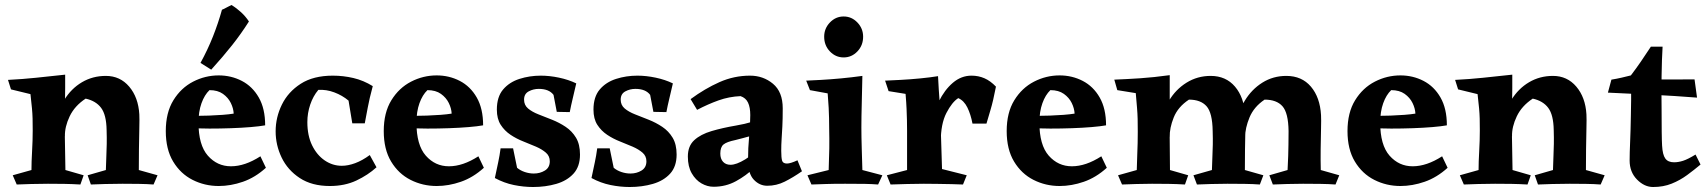

<svg xmlns="http://www.w3.org/2000/svg" viewBox="-20 -739 6831 769"><path d="M404 -435Q461 -435 497.5 -392Q534 -349 538 -281Q539 -263 538 -224.5Q537 -186 536.5 -141Q536 -96 536 -58L611 -37L595 0Q569 -2 536 -2.5Q503 -3 471 -3Q432 -3 401 -2Q370 -1 344 0L331 -37L404 -58Q405 -92 406 -115.5Q407 -139 407.5 -162.5Q408 -186 407 -218Q406 -279 385 -307Q364 -335 323 -344Q279 -315 259 -273Q239 -231 240 -193L203 -237Q210 -294 237.5 -339Q265 -384 308 -409.5Q351 -435 404 -435ZM241 -440Q241 -407 241 -386.5Q241 -366 240.5 -345.5Q240 -325 238 -291L242 -58L315 -37L302 0Q268 -2 238 -2.5Q208 -3 172 -3Q133 -3 104.5 -2Q76 -1 47 0L31 -37L106 -58Q106 -90 108.5 -133.5Q111 -177 111 -216Q111 -245 110.5 -264.5Q110 -284 108 -305.5Q106 -327 102 -362L24 -381L12 -419Q71 -422 123.5 -427.5Q176 -433 241 -440Z M856 -437Q906 -437 948.5 -415Q991 -393 1016.5 -348.5Q1042 -304 1042 -237Q1020 -233 984 -230Q948 -227 905 -225.5Q862 -224 819 -224Q787 -224 764 -225Q741 -226 733 -227V-275Q744 -275 766.5 -275Q789 -275 817 -276Q845 -277 871.5 -279Q898 -281 916 -284Q915 -305 904.5 -326.5Q894 -348 873 -363Q852 -378 819 -378Q799 -359 787 -325.5Q775 -292 775 -248Q775 -158 812.5 -115.5Q850 -73 905 -73Q961 -73 1023 -113L1045 -67Q1002 -28 953 -11Q904 6 856 6Q800 6 751.5 -18.5Q703 -43 673.5 -92Q644 -141 644 -214Q644 -288 674.5 -337.5Q705 -387 753.5 -412Q802 -437 856 -437ZM907 -719Q927 -707 945.5 -690Q964 -673 977 -653Q946 -604 910 -558.5Q874 -513 826 -460L783 -487Q812 -540 833 -593Q854 -646 869 -700Q877 -703 887.5 -709Q898 -715 907 -719Z M1488 -69Q1454 -38 1407.5 -16Q1361 6 1301 6Q1229 6 1180.5 -26Q1132 -58 1108 -108Q1084 -158 1084 -213Q1084 -269 1109 -320Q1134 -371 1184.5 -403.5Q1235 -436 1313 -436Q1355 -436 1395.5 -426.5Q1436 -417 1473 -394Q1459 -342 1453 -308.5Q1447 -275 1441 -245H1391L1376 -336Q1351 -357 1319 -369Q1287 -381 1255 -379Q1234 -354 1222.5 -320Q1211 -286 1211 -250Q1211 -196 1230 -157Q1249 -118 1280.5 -96.5Q1312 -75 1349 -75Q1374 -75 1402.5 -85.5Q1431 -96 1461 -118Z M1729 -437Q1779 -437 1821.5 -415Q1864 -393 1889.5 -348.5Q1915 -304 1915 -237Q1893 -233 1857 -230Q1821 -227 1778 -225.5Q1735 -224 1692 -224Q1660 -224 1637 -225Q1614 -226 1606 -227V-275Q1617 -275 1639.5 -275Q1662 -275 1690 -276Q1718 -277 1744.5 -279Q1771 -281 1789 -284Q1788 -305 1777.5 -326.5Q1767 -348 1746 -363Q1725 -378 1692 -378Q1672 -359 1660 -325.5Q1648 -292 1648 -248Q1648 -158 1685.5 -115.5Q1723 -73 1778 -73Q1834 -73 1896 -113L1918 -67Q1875 -28 1826 -11Q1777 6 1729 6Q1673 6 1624.5 -18.5Q1576 -43 1546.5 -92Q1517 -141 1517 -214Q1517 -288 1547.5 -337.5Q1578 -387 1626.5 -412Q1675 -437 1729 -437Z M1962 -26Q1970 -64 1975.5 -89.5Q1981 -115 1985 -145H2035L2051 -67Q2064 -56 2082 -50Q2100 -44 2118 -44Q2143 -44 2162.5 -56Q2182 -68 2182 -93Q2182 -114 2166.5 -127.5Q2151 -141 2127 -151.5Q2103 -162 2076 -172.5Q2049 -183 2025 -199Q2001 -215 1985.5 -239Q1970 -263 1970 -300Q1970 -351 1995 -380.5Q2020 -410 2060.5 -423Q2101 -436 2146 -436Q2181 -436 2219 -428Q2257 -420 2288 -405Q2280 -370 2273.5 -343Q2267 -316 2262 -290L2210 -291L2197 -359Q2179 -383 2138 -383Q2116 -383 2097.5 -373Q2079 -363 2079 -340Q2079 -318 2095 -304.5Q2111 -291 2136.5 -281Q2162 -271 2191 -259.5Q2220 -248 2245.5 -231Q2271 -214 2287 -187.5Q2303 -161 2303 -120Q2303 -72 2277 -43.5Q2251 -15 2208 -2.5Q2165 10 2115 10Q2077 10 2038 2Q1999 -6 1962 -26Z M2349 -26Q2357 -64 2362.5 -89.5Q2368 -115 2372 -145H2422L2438 -67Q2451 -56 2469 -50Q2487 -44 2505 -44Q2530 -44 2549.5 -56Q2569 -68 2569 -93Q2569 -114 2553.5 -127.5Q2538 -141 2514 -151.5Q2490 -162 2463 -172.5Q2436 -183 2412 -199Q2388 -215 2372.5 -239Q2357 -263 2357 -300Q2357 -351 2382 -380.5Q2407 -410 2447.5 -423Q2488 -436 2533 -436Q2568 -436 2606 -428Q2644 -420 2675 -405Q2667 -370 2660.5 -343Q2654 -316 2649 -290L2597 -291L2584 -359Q2566 -383 2525 -383Q2503 -383 2484.5 -373Q2466 -363 2466 -340Q2466 -318 2482 -304.5Q2498 -291 2523.5 -281Q2549 -271 2578 -259.5Q2607 -248 2632.5 -231Q2658 -214 2674 -187.5Q2690 -161 2690 -120Q2690 -72 2664 -43.5Q2638 -15 2595 -2.5Q2552 10 2502 10Q2464 10 2425 2Q2386 -6 2349 -26Z M2984 -436Q3037 -436 3076 -403.5Q3115 -371 3115 -305Q3115 -262 3113.5 -233Q3112 -204 3110.5 -181.5Q3109 -159 3109 -135Q3109 -107 3112.5 -95.5Q3116 -84 3132 -84Q3146 -84 3174 -97L3192 -53Q3156 -28 3123 -11.5Q3090 5 3053 5Q3022 5 2999 -19.5Q2976 -44 2976 -97Q2976 -146 2980.5 -193.5Q2985 -241 2985 -278Q2985 -309 2976 -328Q2967 -347 2946 -354Q2900 -352 2858 -337Q2816 -322 2772 -299L2746 -342Q2803 -384 2861.5 -410Q2920 -436 2984 -436ZM3055 -279 2995 -196Q2973 -191 2956 -186Q2939 -181 2925 -178Q2891 -171 2878 -160.5Q2865 -150 2865 -124Q2865 -103 2876 -91Q2887 -79 2906 -79Q2929 -79 2964.5 -100.5Q3000 -122 3025 -155L3044 -114Q3028 -94 2998.5 -65Q2969 -36 2928 -13.5Q2887 9 2838 9Q2813 9 2789.5 -4.5Q2766 -18 2750.5 -45Q2735 -72 2735 -112Q2735 -154 2760.5 -177.5Q2786 -201 2830 -214Q2874 -227 2927 -236Q2963 -242 2994 -251.5Q3025 -261 3055 -279Z M3434 -435Q3433 -377 3431.5 -324Q3430 -271 3430 -228Q3430 -191 3431.5 -143Q3433 -95 3434 -58L3514 -37L3497 0Q3471 -2 3444.5 -2.5Q3418 -3 3365 -3Q3316 -3 3288.5 -2Q3261 -1 3230 0L3214 -37L3299 -58Q3301 -108 3301.5 -145Q3302 -182 3301 -226Q3301 -249 3300.5 -267Q3300 -285 3299 -307.5Q3298 -330 3295 -365L3224 -378L3209 -416Q3232 -417 3268.5 -419Q3305 -421 3348 -425Q3391 -429 3434 -435ZM3359 -509Q3327 -509 3304 -533Q3281 -557 3281 -592Q3281 -625 3304 -649Q3327 -673 3359 -673Q3391 -673 3414 -649Q3437 -625 3437 -592Q3437 -557 3414 -533Q3391 -509 3359 -509Z M3737 -434Q3738 -411 3740 -380Q3742 -349 3744 -323.5Q3746 -298 3746 -289L3753 -62L3852 -37L3837 0Q3820 -1 3792 -1.5Q3764 -2 3734 -2.5Q3704 -3 3680 -3Q3649 -3 3613 -2Q3577 -1 3547 0L3532 -37L3613 -58Q3613 -103 3613 -138.5Q3613 -174 3613 -216Q3613 -239 3612.5 -258.5Q3612 -278 3611 -302.5Q3610 -327 3607 -363L3539 -374L3525 -416Q3548 -417 3586.5 -419Q3625 -421 3666 -425Q3707 -429 3737 -434ZM3871 -436Q3899 -436 3923 -425.5Q3947 -415 3969 -392Q3963 -362 3958 -340Q3953 -318 3946.5 -296.5Q3940 -275 3931 -244H3875Q3868 -281 3854.5 -308.5Q3841 -336 3818 -346Q3793 -330 3770.5 -286.5Q3748 -243 3748 -171L3709 -229Q3717 -285 3740 -332Q3763 -379 3796.5 -407.5Q3830 -436 3871 -436Z M4224 -437Q4274 -437 4316.5 -415Q4359 -393 4384.5 -348.5Q4410 -304 4410 -237Q4388 -233 4352 -230Q4316 -227 4273 -225.5Q4230 -224 4187 -224Q4155 -224 4132 -225Q4109 -226 4101 -227V-275Q4112 -275 4134.5 -275Q4157 -275 4185 -276Q4213 -277 4239.5 -279Q4266 -281 4284 -284Q4283 -305 4272.5 -326.5Q4262 -348 4241 -363Q4220 -378 4187 -378Q4167 -359 4155 -325.5Q4143 -292 4143 -248Q4143 -158 4180.5 -115.5Q4218 -73 4273 -73Q4329 -73 4391 -113L4413 -67Q4370 -28 4321 -11Q4272 6 4224 6Q4168 6 4119.5 -18.5Q4071 -43 4041.5 -92Q4012 -141 4012 -214Q4012 -288 4042.5 -337.5Q4073 -387 4121.5 -412Q4170 -437 4224 -437Z M4829 -435Q4890 -435 4926.5 -392Q4963 -349 4967 -278Q4969 -260 4968 -222.5Q4967 -185 4966.5 -140.5Q4966 -96 4966 -58L5040 -37L5026 0Q4999 -2 4965.5 -2.5Q4932 -3 4896 -3Q4862 -3 4831 -2Q4800 -1 4774 0L4760 -37L4834 -58Q4835 -92 4836 -114.5Q4837 -137 4837.5 -159.5Q4838 -182 4837 -214Q4836 -287 4812.5 -313.5Q4789 -340 4742 -340Q4698 -311 4681 -268.5Q4664 -226 4665 -190L4628 -232Q4635 -290 4662 -335.5Q4689 -381 4732.5 -408Q4776 -435 4829 -435ZM4665 -438Q4665 -405 4665 -383.5Q4665 -362 4665 -341Q4665 -320 4664 -286L4666 -58L4739 -37L4726 0Q4693 -2 4661 -2.5Q4629 -3 4594 -3Q4559 -3 4531.5 -2Q4504 -1 4474 0L4458 -37L4533 -58Q4534 -97 4535 -121.5Q4536 -146 4536.5 -166Q4537 -186 4537 -211Q4537 -241 4536.5 -262.5Q4536 -284 4534 -307.5Q4532 -331 4529 -366L4455 -378L4443 -420Q4493 -422 4546.5 -425.5Q4600 -429 4665 -438ZM5132 -435Q5194 -435 5230.5 -392Q5267 -349 5271 -278Q5272 -260 5271 -222.5Q5270 -185 5269.5 -140.5Q5269 -96 5270 -58L5344 -37L5329 0Q5302 -2 5268.5 -2.5Q5235 -3 5199 -3Q5165 -3 5134.5 -2Q5104 -1 5078 0L5064 -37L5137 -58Q5139 -92 5139.5 -114.5Q5140 -137 5140.5 -159.5Q5141 -182 5141 -214Q5140 -287 5116.5 -313.5Q5093 -340 5045 -340Q5002 -311 4984.5 -268.5Q4967 -226 4967 -190L4931 -232Q4938 -290 4965.5 -335.5Q4993 -381 5036 -408Q5079 -435 5132 -435Z M5589 -437Q5639 -437 5681.5 -415Q5724 -393 5749.5 -348.5Q5775 -304 5775 -237Q5753 -233 5717 -230Q5681 -227 5638 -225.5Q5595 -224 5552 -224Q5520 -224 5497 -225Q5474 -226 5466 -227V-275Q5477 -275 5499.5 -275Q5522 -275 5550 -276Q5578 -277 5604.5 -279Q5631 -281 5649 -284Q5648 -305 5637.5 -326.5Q5627 -348 5606 -363Q5585 -378 5552 -378Q5532 -359 5520 -325.5Q5508 -292 5508 -248Q5508 -158 5545.5 -115.5Q5583 -73 5638 -73Q5694 -73 5756 -113L5778 -67Q5735 -28 5686 -11Q5637 6 5589 6Q5533 6 5484.5 -18.5Q5436 -43 5406.5 -92Q5377 -141 5377 -214Q5377 -288 5407.5 -337.5Q5438 -387 5486.5 -412Q5535 -437 5589 -437Z M6200 -435Q6257 -435 6293.5 -392Q6330 -349 6334 -281Q6335 -263 6334 -224.5Q6333 -186 6332.5 -141Q6332 -96 6332 -58L6407 -37L6391 0Q6365 -2 6332 -2.5Q6299 -3 6267 -3Q6228 -3 6197 -2Q6166 -1 6140 0L6127 -37L6200 -58Q6201 -92 6202 -115.5Q6203 -139 6203.5 -162.5Q6204 -186 6203 -218Q6202 -279 6181 -307Q6160 -335 6119 -344Q6075 -315 6055 -273Q6035 -231 6036 -193L5999 -237Q6006 -294 6033.5 -339Q6061 -384 6104 -409.5Q6147 -435 6200 -435ZM6037 -440Q6037 -407 6037 -386.5Q6037 -366 6036.5 -345.5Q6036 -325 6034 -291L6038 -58L6111 -37L6098 0Q6064 -2 6034 -2.5Q6004 -3 5968 -3Q5929 -3 5900.5 -2Q5872 -1 5843 0L5827 -37L5902 -58Q5902 -90 5904.5 -133.5Q5907 -177 5907 -216Q5907 -245 5906.5 -264.5Q5906 -284 5904 -305.5Q5902 -327 5898 -362L5820 -381L5808 -419Q5867 -422 5919.5 -427.5Q5972 -433 6037 -440Z M6639 -552Q6636 -503 6635 -435Q6634 -367 6635 -304Q6635 -252 6635.5 -211.5Q6636 -171 6637 -156Q6639 -119 6650 -104Q6661 -89 6685 -89Q6702 -89 6721 -95Q6740 -101 6771 -120L6791 -80Q6766 -59 6737.5 -38Q6709 -17 6675.5 -3.5Q6642 10 6601 10Q6566 10 6536.5 -20Q6507 -50 6507 -96Q6507 -125 6509 -171Q6511 -217 6512 -277Q6513 -315 6513 -338.5Q6513 -362 6513 -365Q6513 -371 6501.5 -378Q6490 -385 6474.5 -392.5Q6459 -400 6447 -407Q6435 -414 6434 -420Q6458 -424 6475 -428Q6492 -432 6512 -437Q6534 -466 6551.5 -491.5Q6569 -517 6592 -552ZM6767 -421 6777 -348Q6688 -355 6598.5 -359.5Q6509 -364 6420 -368L6434 -420Z"/></svg>

Font: Ruwudu
Style: Bold
Weight: 700
Designer: Becca Hirsbrunner Spalinger
Foundry: SIL International
Version: Version 3.000